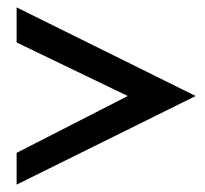

<svg xmlns="http://www.w3.org/2000/svg" viewBox="-20 -542 554 520"><path d="M25 -42 510 -282 25 -522V-427L326 -282L25 -128Z"/></svg>

Font: Charger Pro
Style: ExBdExt
Weight: 400
Designer: Jasper
Foundry: Cannot Into Space Fonts
Version: Version 1.09